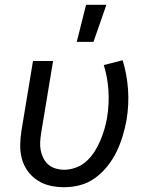

<svg xmlns="http://www.w3.org/2000/svg" viewBox="-20 -775 640 803"><path d="M249 8Q218 8 189.5 1.5Q161 -5 137 -20.5Q113 -36 96 -59.5Q79 -83 71.5 -111Q64 -139 64.5 -169Q65 -199 70 -230L118 -520H202L152 -218Q149 -199 148 -180.5Q147 -162 150.5 -145Q154 -128 162 -112.5Q170 -97 183 -86Q196 -75 213.5 -70Q231 -65 249 -65Q273 -65 298.5 -74.5Q324 -84 343 -102Q362 -120 376 -142Q390 -164 400 -188Q410 -212 417 -236Q424 -260 428 -284Q437 -341 433.5 -396.5Q430 -452 414 -503L493 -523Q511 -464 515.5 -400.5Q520 -337 509 -272Q503 -239 493 -206Q483 -173 468 -141.5Q453 -110 430.5 -81.5Q408 -53 379 -31.5Q350 -10 316 -1Q282 8 249 8ZM301 -600 340 -755H425L371 -600Z"/></svg>

Font: Iosevka Aile
Style: Italic
Weight: 400
Italic angle: -9°
Designer: Belleve Invis
Foundry: Belleve Invis
Version: Version 28.0.1; ttfautohint (v1.8.4)